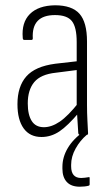

<svg xmlns="http://www.w3.org/2000/svg" viewBox="-20 -510 415 726"><path d="M282 0Q278 0 276 -6Q275 -28 273 -54Q271 -80 271 -99L270 -109V-351Q270 -407 252 -430Q234 -453 188 -453Q99 -453 104 -365Q104 -359 99 -359H72Q66 -359 66 -367Q61 -425 93 -457Q125 -489 188 -490Q252 -490 280.5 -458Q309 -426 309 -353V-114Q309 -82 310.5 -55Q312 -28 313 -6Q313 0 308 0ZM137 8Q93 8 69.5 -24.5Q46 -57 46 -116Q46 -183 79.5 -221Q113 -259 189 -269L277 -279V-246L191 -235Q134 -229 109.5 -199.5Q85 -170 85 -119Q85 -76 100 -52.5Q115 -29 146 -29Q175 -29 206 -50Q237 -71 279 -124V-85Q236 -34 204.5 -13Q173 8 137 8ZM282 196Q249 196 232.5 178Q216 160 216 128V121Q216 84 236.5 49.5Q257 15 297 -13L307 -6L308 0Q283 21 266 51.5Q249 82 249 113V119Q249 141 258.5 152Q268 163 287 163Q294 163 301 162Q308 161 315 160Q319 158 319 164V187Q319 189 318.5 190Q318 191 316 192Q309 194 300 195Q291 196 282 196Z"/></svg>

Font: Sofia Sans Condensed ExtraLight
Style: Regular
Weight: 250
Version: Version 4.100